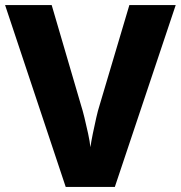

<svg xmlns="http://www.w3.org/2000/svg" viewBox="-20 -734 710 754"><path d="M670 -714 431 0H238L0 -714H183L299 -318Q304 -303 311.5 -272.5Q319 -242 326 -209.5Q333 -177 335 -156Q338 -177 344.5 -209Q351 -241 358 -271.5Q365 -302 370 -317L488 -714Z"/></svg>

Font: Noto Sans Malayalam ExtraBold
Style: Regular
Weight: 800
Designer: Jelle Bosma - Monotype Design Team
Foundry: Monotype Imaging Inc.
Version: Version 2.104; ttfautohint (v1.8.4.7-5d5b)